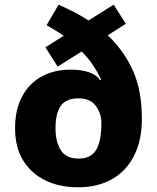

<svg xmlns="http://www.w3.org/2000/svg" viewBox="-20 -786 669 816"><path d="M229 -766Q265 -750 297 -733.5Q329 -717 356 -699L463 -766L515 -685L438 -636Q509 -568 546 -483.5Q583 -399 583 -281Q583 -190 550 -124.5Q517 -59 456 -24.5Q395 10 312 10Q234 10 173.5 -19Q113 -48 78.5 -104Q44 -160 44 -241Q44 -321 74.5 -377Q105 -433 158 -461.5Q211 -490 279 -490Q375 -490 406 -445L410 -447Q394 -481 374.5 -510Q355 -539 327 -567L225 -503L173 -585L251 -634Q235 -645 216 -656.5Q197 -668 178 -679ZM314 -368Q261 -368 238.5 -336.5Q216 -305 216 -241Q216 -183 238.5 -147.5Q261 -112 314 -112Q367 -112 389 -149.5Q411 -187 411 -263Q411 -303 387.5 -335.5Q364 -368 314 -368Z"/></svg>

Font: Noto Sans Gujarati ExtraBold
Style: Regular
Weight: 800
Designer: Jelle Bosma - Monotype Design Team, Universal Thirst
Foundry: Monotype Imaging Inc.
Version: Version 2.106; ttfautohint (v1.8.4.7-5d5b)